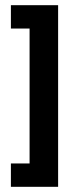

<svg xmlns="http://www.w3.org/2000/svg" viewBox="-20 -720 291 740"><path d="M204 0H22V-90H94V-610H22V-700H204Z"/></svg>

Font: Bebas Neue Bold
Style: Regular
Weight: 700
Designer: Ryoichi Tsunekawa & LGV (GE)
Foundry: Free Software Foundation, Inc.
Version: Version 1.003 August 13, 2016